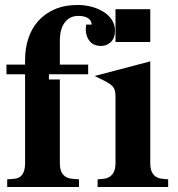

<svg xmlns="http://www.w3.org/2000/svg" viewBox="-20 -753 716 773"><path d="M81 -95V-454H6V-493H81V-513Q81 -558 94 -598Q107 -638 133.5 -668Q160 -698 200 -715.5Q240 -733 293 -733Q321 -733 348 -726Q375 -719 396 -706Q417 -693 430 -673.5Q443 -654 443 -629Q443 -600 426.5 -584Q410 -568 387 -568Q353 -568 337 -593Q321 -618 327 -654H349Q348 -671 334 -680Q320 -689 295 -689Q261 -689 241 -663Q221 -637 221 -588V-493H335V-454H177V-433H221V-95Q221 -65 234 -50Q247 -35 272 -33L298 -31V0H9V-31L35 -33Q58 -34 69.5 -50Q81 -66 81 -95ZM445 -584V-716H585V-584ZM361 -447 585 -506V-95Q585 -66 597.5 -50.5Q610 -35 635 -33L657 -31V0H373V-31L396 -33Q419 -35 432 -50.5Q445 -66 445 -95V-365Q445 -389 436.5 -401.5Q428 -414 398 -429Z"/></svg>

Font: Redaction
Style: Bold
Weight: 700
Designer: Jeremy Mickel / Forest Young
Foundry: MCKL
Version: Version 2.001; Redaction Bold